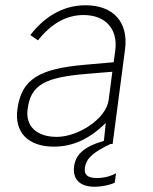

<svg xmlns="http://www.w3.org/2000/svg" viewBox="-20 -546 580 728"><path d="M399 0H407L454 -358C468 -463 409 -526 304 -526C214 -526 144 -477 95 -413L124 -393C174 -456 231 -489 297 -489C380 -489 428 -436 417 -354L411 -310L297 -300C131 -285 61 -247 46 -132C34 -44 87 10 184 10C256 10 320 -19 381 -80L374 -12C295 11 267 42 261 84C255 129 278 162 338 162C368 162 397 155 415 147L420 111C410 117 383 129 348 129C311 129 298 116 302 90C307 52 338 29 399 0ZM195 -27C120 -27 75 -67 85 -134C97 -225 151 -253 310 -266L406 -274L392 -167C383 -96 277 -27 195 -27Z"/></svg>

Font: United Sans Thin
Style: Italic
Weight: 100
Italic angle: -8°
Designer: Pablo Impallari, Rodrigo Fuenzalida (Modified by Dan O. Williams)
Version: Version 1.000;PS 001.000;hotconv 1.0.88;makeotf.lib2.5.64775